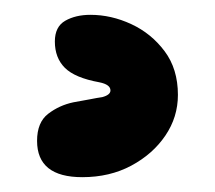

<svg xmlns="http://www.w3.org/2000/svg" viewBox="-20 -31 290 259"><path d="M91 208Q30 208 30 159Q30 134 45 122.5Q60 111 79 107Q91 105 101 103Q111 101 118 100Q129 97 129 91Q129 83 114 80Q81 74 67.5 60.5Q54 47 54 25Q54 5 68 -3Q82 -11 102 -11Q130 -11 157 1.5Q184 14 202 38Q220 62 220 97Q220 127 203 152Q186 177 157 192.5Q128 208 91 208Z"/></svg>

Font: DynaPuff Condensed
Style: Bold
Weight: 700
Width: 3
Designer: Toshi Omagari, Jennifer Daniel
Foundry: Google Fonts
Version: Version 2.000; ttfautohint (v1.8.4.7-5d5b)